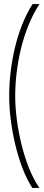

<svg xmlns="http://www.w3.org/2000/svg" viewBox="-20 -717 216 941"><path d="M138.5 204H173C97 95.5 54.5 -107.5 54.5 -245.5C54.5 -387.5 89.5 -570.5 173.5 -697H139.5C59 -571 25 -391 25 -245C25 -108.5 65 92.5 138.5 204Z"/></svg>

Font: HK Grotesk ExtraLight
Style: Regular
Weight: 200
Designer: Alfredo Marco Pradil
Foundry: Hanken Design Co.
Version: Version 3.001;FEAKit 1.0